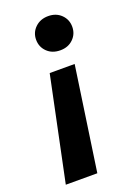

<svg xmlns="http://www.w3.org/2000/svg" viewBox="-137 -584 592 824"><g transform="rotate(-20 159.5 -172.0)"><path d="M229 -293 160 181H16L115 -293ZM192 -525Q228 -525 251 -502.5Q274 -480 274 -447Q274 -414 251 -391.5Q228 -369 192 -369Q155 -369 132 -391.5Q109 -414 109 -447Q109 -480 132.5 -502.5Q156 -525 192 -525Z"/></g></svg>

Font: DM Sans 12pt
Style: Bold Italic
Weight: 700
Italic angle: -10°
Version: Version 4.004;gftools[0.9.30]